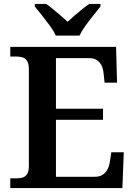

<svg xmlns="http://www.w3.org/2000/svg" viewBox="-20 -951 682 971"><path d="M32 0V-49H63Q80 -49 94 -53Q108 -57 117 -70.5Q126 -84 126 -111V-598Q126 -628 117.5 -642Q109 -656 95 -660.5Q81 -665 63 -665H32V-714H567L572 -533H509L504 -579Q502 -603 493.5 -620Q485 -637 470 -647Q455 -657 431 -657H263V-401H501V-345H263V-57H460Q484 -57 499.5 -67.5Q515 -78 524 -95.5Q533 -113 536 -135L543 -181H606L599 0ZM262 -771Q252 -794 232.5 -820.5Q213 -847 192.5 -873Q172 -899 156 -918V-931H214Q230 -920 249 -904Q268 -888 287.5 -871.5Q307 -855 322 -841Q337 -855 356 -871.5Q375 -888 395 -904Q415 -920 431 -931H488V-918Q473 -899 452 -873Q431 -847 412 -820.5Q393 -794 382 -771Z"/></svg>

Font: Noto Serif Bengali SemiBold
Style: Regular
Weight: 600
Version: Version 2.003